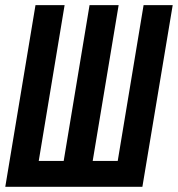

<svg xmlns="http://www.w3.org/2000/svg" viewBox="-26 -718 683 738"><path d="M-5.7 0H521.3L637.8 -698.2H525.9L426.5 -99.4H330.3L430 -698.2H318.2L218.8 -99.4H122.9L222.3 -698.2H110.4Z"/></svg>

Font: Margiela Mono Italic SmBold It
Style: Regular
Weight: 600
Designer: Mike Abbink, Paul van der Laan, Pieter van Rosmalen
Foundry: Bold Monday
Version: Version 2.003 2021